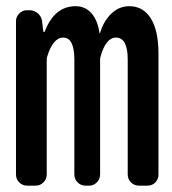

<svg xmlns="http://www.w3.org/2000/svg" viewBox="-20 -584 540 604"><path d="M64.5 0Q50.8 0 40.5 -10.3Q30.3 -20.5 30.3 -35.2V-517.6Q30.3 -531.2 40.5 -541.5Q50.8 -551.8 64.5 -551.8H73.2Q87.9 -551.8 99.1 -542Q110.4 -532.2 112.3 -517.6L116.2 -485.4Q116.2 -483.4 118.2 -483.4Q120.1 -483.4 121.1 -485.4Q151.4 -564.5 217.8 -564.5Q248 -564.5 267.6 -542.5Q287.1 -520.5 293 -480.5Q293 -479.5 293.9 -479.5Q294.9 -479.5 294.9 -480.5Q305.7 -517.6 330.1 -541Q354.5 -564.5 386.7 -564.5Q430.7 -564.5 454.6 -525.9Q478.5 -487.3 478.5 -416V-35.2Q478.5 -20.5 468.8 -10.3Q459 0 444.3 0H417Q402.3 0 392.1 -10.3Q381.8 -20.5 381.8 -35.2V-396.5Q381.8 -465.8 344.7 -465.8Q312.5 -465.8 295.9 -404.3Q294.9 -400.4 294.9 -395.5V-35.2Q294.9 -20.5 284.7 -10.3Q274.4 0 260.7 0H249Q234.4 0 224.1 -10.3Q213.9 -20.5 213.9 -35.2V-396.5Q213.9 -465.8 178.7 -465.8Q146.5 -465.8 127.9 -404.3Q127 -400.4 127 -395.5V-35.2Q127 -20.5 116.7 -10.3Q106.4 0 92.8 0Z"/></svg>

Font: Gen Jyuu Gothic L Monospace Medium
Style: Regular
Weight: 500
Designer: [Source Han Sans]
Ryoko NISHIZUKA  (kana & ideographs); Paul D. Hunt (Latin, Greek & Cyrillic); Wenlong ZHANG  (bopomofo
Version: Version 1.002.20150607